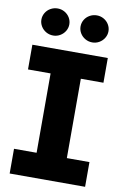

<svg xmlns="http://www.w3.org/2000/svg" viewBox="-100 -981 673 1038"><g transform="rotate(10 236.5 -462.0)"><path d="M29.3 -707H443.4V-571.3H319.3V-135.7H443.4V0H29.3V-135.7H153.3V-571.3H29.3ZM53.7 -849.6Q53.7 -869.6 64 -886.7Q74.2 -903.8 92 -913.8Q109.9 -923.8 130.9 -923.8Q151.4 -923.8 168.9 -913.8Q186.5 -903.8 196.8 -886.7Q207 -869.6 207 -849.6Q207 -830.1 196.8 -813Q186.5 -795.9 168.9 -785.6Q151.4 -775.4 130.9 -775.4Q109.9 -775.4 92 -785.6Q74.2 -795.9 64 -813Q53.7 -830.1 53.7 -849.6ZM268.6 -849.6Q268.6 -869.6 278.8 -886.7Q289.1 -903.8 306.9 -913.8Q324.7 -923.8 345.7 -923.8Q366.2 -923.8 383.8 -913.8Q401.4 -903.8 411.6 -886.7Q421.9 -869.6 421.9 -849.6Q421.9 -830.1 411.6 -813Q401.4 -795.9 383.8 -785.6Q366.2 -775.4 345.7 -775.4Q324.7 -775.4 306.9 -785.6Q289.1 -795.9 278.8 -813Q268.6 -830.1 268.6 -849.6Z"/></g></svg>

Font: Pretendard GOV ExtraBold
Style: Regular
Weight: 800
Designer: Base glyphs from Inter by Rasmus Andersson; Hangeul glyphs from Noto Sans CJK(Source Han Sans) by Jang Soo-young and Kan
Foundry: Kil Hyung-jin
Version: Version 1.309